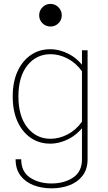

<svg xmlns="http://www.w3.org/2000/svg" viewBox="-20 -746 562 1003"><path d="M249 237.8Q301.3 237.8 344 221.2Q386.7 204.6 412.1 170.9Q437.5 137.2 437.5 85.9V-483.4H408.2V85.9Q408.2 150.9 361.8 181.6Q315.4 212.4 249 212.4Q182.6 212.4 136.7 181.6Q90.8 150.9 90.8 85.9H61.5Q61.5 137.2 86.7 170.9Q111.8 204.6 154.5 221.2Q197.3 237.8 249 237.8ZM46.4 -242.2Q46.4 -166.5 71.5 -111.1Q96.7 -55.7 140.9 -25.6Q185.1 4.4 241.7 4.4Q292 4.4 340.1 -20.8Q388.2 -45.9 423.8 -96.2L408.2 -110.4Q377.4 -66.9 333.3 -43.9Q289.1 -21 244.1 -21Q169.9 -21 123 -79.8Q76.2 -138.7 76.2 -242.2Q76.2 -345.7 123 -404.3Q169.9 -462.9 244.1 -462.9Q289.1 -462.9 333.3 -439.9Q377.4 -417 408.2 -373.5L423.8 -387.7Q388.2 -438.5 340.1 -463.6Q292 -488.8 241.7 -488.8Q185.1 -488.8 140.9 -458.5Q96.7 -428.2 71.5 -373Q46.4 -317.9 46.4 -242.2ZM184.6 -666Q184.6 -641.6 201.9 -624.5Q219.2 -607.4 243.7 -607.4Q268.1 -607.4 285.4 -624.5Q302.7 -641.6 302.7 -666Q302.7 -690.4 285.4 -708Q268.1 -725.6 243.7 -725.6Q219.2 -725.6 201.9 -708Q184.6 -690.4 184.6 -666Z"/></svg>

Font: Estedad-FD-VF Thin
Style: Regular
Weight: 100
Designer: Amin Abedi
Version: Version 5.0